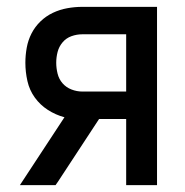

<svg xmlns="http://www.w3.org/2000/svg" viewBox="-20 -540 540 560"><path d="M38 0 168 -198Q142 -205 119.5 -219.5Q97 -234 81.5 -255.5Q66 -277 60 -303.5Q54 -330 54 -357Q54 -379 58 -401Q62 -423 72 -442.5Q82 -462 98 -477.5Q114 -493 134 -502.5Q154 -512 176 -516Q198 -520 220 -520H438V0H348V-193H269L149 -10L142 0ZM348 -273V-440H220Q204 -440 188.5 -434.5Q173 -429 162.5 -416.5Q152 -404 148 -388.5Q144 -373 144 -357Q144 -341 148 -325Q152 -309 162.5 -297Q173 -285 188.5 -279Q204 -273 220 -273Z"/></svg>

Font: Iosevka SS10 Medium
Style: Regular
Weight: 500
Monospace: yes
Designer: Belleve Invis
Foundry: Belleve Invis
Version: Version 28.0.6; ttfautohint (v1.8.4)